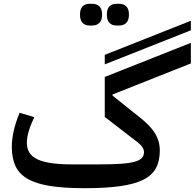

<svg xmlns="http://www.w3.org/2000/svg" viewBox="-20 -976 1022 1008"><path d="M424 12Q317 12 244 0.5Q171 -11 126 -36.5Q81 -62 61.5 -103.5Q42 -145 42 -205Q42 -285 83 -384L160 -361Q141 -321 131 -287.5Q121 -254 121 -225Q121 -166 176.5 -139.5Q232 -113 358 -113H498Q567 -113 612.5 -116Q658 -119 685.5 -126.5Q713 -134 724.5 -146.5Q736 -159 736 -177Q736 -191 726 -205.5Q716 -220 687 -241L530 -362V-572L982 -751V-643L571 -480V-474L686 -382Q723 -354 748.5 -330Q774 -306 789.5 -282.5Q805 -259 812 -235.5Q819 -212 819 -186Q819 -131 798.5 -93Q778 -55 731.5 -32Q685 -9 609.5 1.5Q534 12 424 12ZM530 -688 982 -867V-817L530 -638ZM591 -842Q568 -842 554.5 -856Q541 -870 541 -899Q541 -929 554.5 -942.5Q568 -956 591 -956H606Q629 -956 643 -942.5Q657 -929 657 -899Q657 -870 643 -856Q629 -842 606 -842ZM450 -842Q427 -842 413.5 -856Q400 -870 400 -899Q400 -929 413.5 -942.5Q427 -956 450 -956H465Q488 -956 502 -942.5Q516 -929 516 -899Q516 -870 502 -856Q488 -842 465 -842Z"/></svg>

Font: IBM Plex Sans Arabic Medium
Style: Regular
Weight: 500
Designer: Mike Abbink, Paul van der Laan, Pieter van Rosmalen, Wael Morcos, Khajak Apelian
Foundry: Bold Monday
Version: Version 1.1